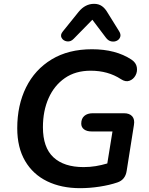

<svg xmlns="http://www.w3.org/2000/svg" viewBox="-20 -972 776 1002"><path d="M398 10Q300 10 226 -26Q152 -62 111 -132Q70 -202 70 -303Q70 -423 116 -516Q162 -609 249.5 -662Q337 -715 460 -715Q584 -715 666 -661Q690 -645 694 -621.5Q698 -598 687 -578Q676 -558 655.5 -550.5Q635 -543 611 -559Q544 -603 453 -603Q374 -603 318.5 -564.5Q263 -526 233.5 -459.5Q204 -393 204 -308Q204 -202 259 -151Q314 -100 416 -100Q449 -100 479.5 -105Q510 -110 540 -119L567 -286H458Q433 -286 418.5 -297Q404 -308 404 -327Q404 -353 420 -367Q436 -381 464 -381H627Q656 -381 670 -365Q684 -349 679 -320L641 -80Q634 -34 593 -20Q552 -6 500 2Q448 10 398 10ZM365 -770Q349 -753 329.5 -756Q310 -759 301.5 -774.5Q293 -790 308 -808L391 -911Q425 -952 471 -952Q495 -952 512 -940Q529 -928 542 -905L601 -810Q612 -793 607.5 -779.5Q603 -766 590 -759.5Q577 -753 561 -756Q545 -759 533 -775L462 -869Z"/></svg>

Font: Nunito
Style: Bold Italic
Weight: 700
Italic angle: -9°
Designer: Vernon Adams
Foundry: Vernon Adams
Version: Version 3.601; ttfautohint (v1.8.2.53-6de2)